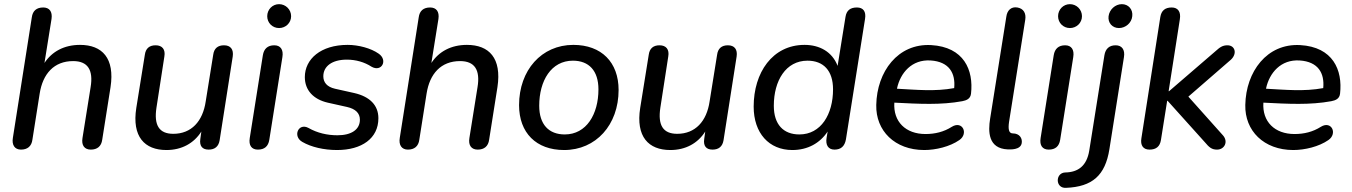

<svg xmlns="http://www.w3.org/2000/svg" viewBox="-20 -713 6506 924"><path d="M81 7C112 7 132 -9 136 -41L171 -263C186 -358 240 -419 332 -419C402 -419 430 -377 416 -293L377 -49C371 -13 387 7 417 7C448 7 468 -9 472 -41L512 -294C533 -433 472 -497 365 -497C289 -497 230 -465 194 -410L228 -622C233 -657 218 -677 188 -677C156 -677 137 -661 133 -629L42 -50C36 -15 51 7 81 7Z M781 9C854 9 913 -23 949 -80L944 -44C939 -10 954 7 984 7C1014 7 1032 -8 1037 -38L1100 -441C1105 -475 1090 -495 1058 -495C1028 -495 1010 -480 1006 -449L970 -225C956 -129 901 -69 814 -69C746 -69 720 -110 733 -195L771 -441C777 -475 761 -495 729 -495C699 -495 681 -480 677 -449L636 -194C614 -55 676 9 781 9Z M1221 7C1253 7 1271 -9 1276 -40L1339 -438C1345 -474 1330 -495 1300 -495C1268 -495 1250 -478 1245 -447L1182 -49C1176 -13 1191 7 1221 7ZM1323 -578C1355 -578 1381 -603 1381 -635C1381 -667 1355 -693 1323 -693C1291 -693 1266 -667 1266 -635C1266 -603 1291 -578 1323 -578Z M1602 9C1721 9 1801 -47 1801 -144C1801 -207 1759 -248 1686 -265L1592 -286C1553 -295 1536 -317 1536 -346C1536 -394 1578 -426 1649 -426C1693 -426 1734 -414 1768 -392C1817 -364 1848 -424 1802 -455C1765 -481 1705 -497 1653 -497C1524 -497 1447 -429 1447 -342C1447 -279 1488 -235 1557 -219L1651 -198C1690 -189 1712 -169 1712 -137C1712 -90 1672 -62 1604 -62C1555 -62 1507 -73 1465 -97C1416 -124 1387 -57 1435 -30C1478 -5 1539 9 1602 9Z M1943 7C1974 7 1994 -9 1998 -41L2033 -263C2048 -358 2102 -419 2194 -419C2264 -419 2292 -377 2278 -293L2239 -49C2233 -13 2249 7 2279 7C2310 7 2330 -9 2334 -41L2374 -294C2395 -433 2334 -497 2227 -497C2151 -497 2092 -465 2056 -410L2090 -622C2095 -657 2080 -677 2050 -677C2018 -677 1999 -661 1995 -629L1904 -50C1898 -15 1913 7 1943 7Z M2695 9C2848 9 2957 -112 2957 -280C2957 -413 2875 -497 2739 -497C2586 -497 2478 -375 2478 -207C2478 -74 2560 9 2695 9ZM2698 -66C2621 -66 2575 -114 2575 -204C2575 -325 2633 -421 2737 -421C2814 -421 2860 -373 2860 -283C2860 -163 2802 -66 2698 -66Z M3206 9C3279 9 3338 -23 3374 -80L3369 -44C3364 -10 3379 7 3409 7C3439 7 3457 -8 3462 -38L3525 -441C3530 -475 3515 -495 3483 -495C3453 -495 3435 -480 3431 -449L3395 -225C3381 -129 3326 -69 3239 -69C3171 -69 3145 -110 3158 -195L3196 -441C3202 -475 3186 -495 3154 -495C3124 -495 3106 -480 3102 -449L3061 -194C3039 -55 3101 9 3206 9Z M3793 9C3867 9 3926 -24 3963 -80L3958 -50C3952 -15 3966 7 3996 7C4027 7 4045 -9 4051 -42L4143 -622C4149 -658 4134 -677 4104 -677C4072 -677 4054 -663 4049 -632L4011 -396C3985 -464 3924 -497 3852 -497C3697 -497 3607 -363 3607 -200C3607 -72 3681 9 3793 9ZM3827 -66C3750 -66 3704 -114 3704 -204C3704 -325 3762 -421 3866 -421C3943 -421 3989 -373 3989 -283C3989 -163 3931 -66 3827 -66Z M4428 9C4483 9 4551 -7 4597 -39C4642 -70 4612 -134 4561 -103C4522 -78 4479 -68 4434 -68C4338 -68 4278 -128 4284 -219C4403 -213 4508 -207 4611 -226C4631 -230 4650 -237 4653 -262C4666 -376 4619 -487 4461 -496C4301 -505 4200 -368 4197 -208C4194 -84 4286 9 4428 9ZM4297 -286V-288C4313 -362 4368 -428 4459 -422C4548 -416 4579 -361 4572 -289C4479 -272 4392 -281 4297 -286Z M4897 -24C4901 -47 4887 -71 4854 -71C4835 -71 4831 -91 4836 -126L4914 -618C4919 -649 4906 -672 4876 -677C4846 -682 4827 -663 4823 -633L4745 -142C4735 -80 4735 2 4830 6C4840 6 4891 10 4897 -24Z M5027 7C5059 7 5077 -9 5082 -40L5145 -438C5151 -474 5136 -495 5106 -495C5074 -495 5056 -478 5051 -447L4988 -49C4982 -13 4997 7 5027 7ZM5129 -578C5161 -578 5187 -603 5187 -635C5187 -667 5161 -693 5129 -693C5097 -693 5072 -667 5072 -635C5072 -603 5097 -578 5129 -578Z M5110 191C5237 186 5299 131 5319 5L5389 -438C5395 -474 5379 -495 5349 -495C5318 -495 5300 -478 5295 -447L5222 12C5210 85 5169 116 5106 117C5058 119 5058 194 5110 191ZM5365 -578C5397 -578 5426 -603 5429 -635C5433 -667 5411 -693 5379 -693C5347 -693 5319 -667 5315 -635C5311 -603 5333 -578 5365 -578Z M5512 7C5544 7 5562 -8 5567 -39L5597 -228H5599L5778 -29C5799 -4 5811 7 5837 7C5873 7 5892 -31 5866 -61L5699 -248L5904 -426C5935 -455 5924 -495 5887 -495C5864 -495 5851 -486 5830 -467L5606 -274H5604L5658 -620C5664 -656 5649 -677 5619 -677C5587 -677 5569 -662 5564 -631L5473 -48C5467 -13 5482 7 5512 7Z M6204 9C6259 9 6327 -7 6373 -39C6418 -70 6388 -134 6337 -103C6298 -78 6255 -68 6210 -68C6114 -68 6054 -128 6060 -219C6179 -213 6284 -207 6387 -226C6407 -230 6426 -237 6429 -262C6442 -376 6395 -487 6237 -496C6077 -505 5976 -368 5973 -208C5970 -84 6062 9 6204 9ZM6073 -286V-288C6089 -362 6144 -428 6235 -422C6324 -416 6355 -361 6348 -289C6255 -272 6168 -281 6073 -286Z"/></svg>

Font: SN Pro Medium
Style: Italic
Weight: 400
Italic angle: -9°
Designer: Tobias Whetton
Foundry: Supernotes
Version: Version 1.001;Glyphs 3.2 (3249)